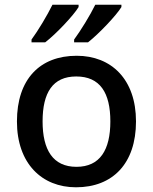

<svg xmlns="http://www.w3.org/2000/svg" viewBox="-20 -786 649 816"><path d="M496 -756V-766H385C363 -721 323 -656 295 -618V-606H354C400 -642 475 -721 496 -756ZM314 -756V-766H203C181 -721 142 -656 114 -618V-606H172C219 -642 293 -721 314 -756ZM558 -270C558 -449 453 -549 306 -549C149 -549 52 -449 52 -270C52 -91 158 10 303 10C459 10 558 -91 558 -270ZM161 -270C161 -392 204 -461 304 -461C405 -461 449 -392 449 -270C449 -149 405 -77 305 -77C205 -77 161 -149 161 -270Z"/></svg>

Font: Noto Sans Arabic UI Md
Style: Regular
Weight: 500
Designer: Monotype Design Team, Nadine Chahine and Nizar Qandah
Foundry: Monotype Imaging Inc.
Version: Version 2.010